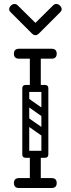

<svg xmlns="http://www.w3.org/2000/svg" viewBox="-20 -945 355 965"><path d="M157 -486Q130 -486 130 -512V-671Q130 -697 157 -697Q185 -697 185 -671V-512Q185 -486 157 -486ZM76 -650Q50 -650 50 -675Q50 -700 76 -700H239Q265 -700 265 -675Q265 -650 239 -650ZM76 0Q50 0 50 -25Q50 -50 76 -50H239Q265 -50 265 -25Q265 0 239 0ZM92 -501Q92 -518 109 -518H206Q223 -518 223 -501Q223 -483 207 -483H109Q102 -483 97 -487.5Q92 -492 92 -501ZM92 -170Q92 -187 109 -187H206Q223 -187 223 -170Q223 -152 207 -152H109Q102 -152 97 -156.5Q92 -161 92 -170ZM157 -3Q130 -3 130 -29V-158Q130 -184 157 -184Q185 -184 185 -158V-29Q185 -3 157 -3ZM98 -350Q108 -363 121 -354L215 -288Q229 -279 218 -263Q208 -250 195 -259L101 -325Q96 -329 94.5 -336Q93 -343 98 -350ZM98 -448Q108 -461 121 -452L215 -386Q229 -377 218 -361Q208 -348 195 -357L101 -423Q96 -427 94.5 -434Q93 -441 98 -448ZM205 -152Q188 -152 188 -169V-501Q188 -518 205 -518Q223 -518 223 -502V-170Q223 -152 205 -152ZM109 -152Q92 -152 92 -169V-501Q92 -518 109 -518Q127 -518 127 -502V-170Q127 -152 109 -152ZM68 -919 158 -830 248 -919Q254 -925 263 -925Q273 -925 281 -917Q290 -908 290 -899Q290 -891 283 -884L176 -777Q167 -768 158 -768Q149 -768 140 -777L33 -884Q26 -891 26 -899Q26 -908 35 -917Q43 -925 53 -925Q62 -925 68 -919Z"/></svg>

Font: Agu Display
Style: Regular
Weight: 400
Designer: Oluwaseun Badejo
Version: Version 1.103